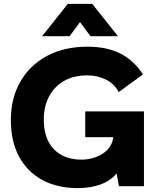

<svg xmlns="http://www.w3.org/2000/svg" viewBox="-20 -961 808 991"><path d="M420 -386H723V0H594L582 -66Q548 -25 494.5 -7.5Q441 10 382 10Q276 10 198.5 -32Q121 -74 78.5 -152.5Q36 -231 36 -341Q36 -453 84.5 -538.5Q133 -624 222 -672Q311 -720 431 -720Q532 -720 601.5 -684.5Q671 -649 718 -577L593 -486Q568 -531 524 -551.5Q480 -572 431 -572Q361 -572 311 -543.5Q261 -515 233.5 -463.5Q206 -412 206 -344Q206 -245 258 -191Q310 -137 401 -137Q437 -137 473 -149.5Q509 -162 534.5 -188Q560 -214 565 -253H420ZM589 -774H447L393 -847L339 -774H197L330 -941H456Z"/></svg>

Font: Livvic
Style: Bold
Weight: 700
Designer: Jacques Le Bailly, Baron von Fonthausen
Version: Version 1.001; ttfautohint (v1.8.2)